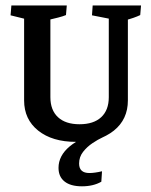

<svg xmlns="http://www.w3.org/2000/svg" viewBox="-20 -503 546 692"><path d="M275.4 168.5Q234.4 168.5 212.6 151.1Q190.9 133.8 190.9 102.1Q190.9 58.1 231.4 24.4Q272 -9.3 347.7 -27.8L440.9 -141.1Q440.9 -106.9 428.7 -81.3Q416.5 -55.7 396.2 -37.6Q376 -19.5 349.6 -7.8Q333.5 -0.5 313.7 12.7Q293.9 25.9 279.5 44.2Q265.1 62.5 265.1 86.4Q265.1 120.6 302.2 120.6Q320.8 120.6 347.7 114.3L345.2 151.9Q316.4 168.5 275.4 168.5ZM253.9 8.3Q168.5 8.3 117.7 -32.2Q66.9 -72.8 66.9 -141.1L161.6 -152.8Q161.6 -106 189 -80.6Q216.3 -55.2 266.6 -55.2Q317.4 -55.2 344.7 -80.6Q372.1 -106 372.1 -152.8L440.9 -141.1Q440.9 -72.8 390.4 -32.2Q339.8 8.3 253.9 8.3ZM66.9 -141.1V-476.6H161.6V-152.8ZM66.9 -399.4V-470.2L77.6 -433.1L18.1 -447.8L21 -483.4H220.7L217.8 -448.7Q207.5 -444.3 189.5 -439.7Q171.4 -435.1 148.4 -429.7L161.6 -470.2V-399.4ZM440.9 -141.1 372.1 -152.8V-476.6H440.9ZM372.1 -399.4V-470.2L383.8 -433.6L311.5 -447.8L314 -483.4H488.3L485.4 -448.7Q464.4 -438.5 429.2 -429.2L440.9 -470.2V-399.4Z"/></svg>

Font: Markazi Text Medium
Style: Regular
Weight: 500
Designer: Borna Izadpanah (Arabic designer), Fiona Ross (Arabic design director) and Florian Runge (Latin designer)
Foundry: Borna Izadpanah and Florian Runge
Version: Version 1.001